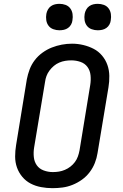

<svg xmlns="http://www.w3.org/2000/svg" viewBox="-20 -974 640 1002"><path d="M254 8Q224 8 194.5 2.5Q165 -3 140 -16Q115 -29 96.5 -51Q78 -73 68.5 -100Q59 -127 59 -157Q59 -187 64 -217L120 -560Q125 -586 134.5 -611.5Q144 -637 161 -659.5Q178 -682 201.5 -699Q225 -716 250.5 -726Q276 -736 302.5 -741Q329 -746 356 -746Q386 -746 415 -739Q444 -732 469 -719Q494 -706 512.5 -684Q531 -662 540.5 -635Q550 -608 550.5 -578Q551 -548 546 -518L489 -175Q485 -149 475 -123.5Q465 -98 448 -75.5Q431 -53 408 -36.5Q385 -20 359 -9.5Q333 1 306.5 4.5Q280 8 254 8ZM255 -76Q255 -76 255.5 -76Q256 -76 256 -76Q272 -76 287.5 -78.5Q303 -81 318.5 -87.5Q334 -94 347.5 -104.5Q361 -115 371 -128.5Q381 -142 386.5 -157.5Q392 -173 395 -189L451 -531Q455 -556 452.5 -581Q450 -606 436.5 -624.5Q423 -643 400 -651Q377 -659 352 -659Q336 -659 320.5 -656.5Q305 -654 289.5 -647.5Q274 -641 261 -630Q248 -619 238 -605.5Q228 -592 222.5 -577Q217 -562 215 -546L158 -204Q154 -179 156.5 -154.5Q159 -130 172 -111.5Q185 -93 208 -84.5Q231 -76 255 -76ZM490 -816Q474 -816 458.5 -821.5Q443 -827 433.5 -839.5Q424 -852 421.5 -868.5Q419 -885 422 -902Q424 -913 430 -924Q436 -935 446 -942Q456 -949 467.5 -951.5Q479 -954 490 -954Q507 -954 522 -948.5Q537 -943 546.5 -930.5Q556 -918 558.5 -901.5Q561 -885 558 -868Q557 -857 551 -846Q545 -835 535 -828Q525 -821 513.5 -818.5Q502 -816 490 -816ZM290 -816Q274 -816 258.5 -821.5Q243 -827 233.5 -839.5Q224 -852 221.5 -868.5Q219 -885 222 -902Q224 -913 230 -924Q236 -935 246 -942Q256 -949 267.5 -951.5Q279 -954 290 -954Q307 -954 322 -948.5Q337 -943 346.5 -930.5Q356 -918 358.5 -901.5Q361 -885 358 -868Q357 -857 351 -846Q345 -835 335 -828Q325 -821 313.5 -818.5Q302 -816 290 -816Z"/></svg>

Font: Iosevka Slab Medium Extended
Style: Italic
Weight: 500
Width: 7
Italic angle: -9°
Monospace: yes
Designer: Belleve Invis
Foundry: Belleve Invis
Version: Version 11.1.0; ttfautohint (v1.8.3)